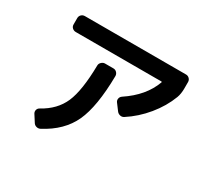

<svg xmlns="http://www.w3.org/2000/svg" viewBox="-151 -953 1302 1215"><g transform="rotate(30 500.0 -346.0)"><path d="M149.4 -610.4Q134.8 -610.4 124 -620.1Q113.3 -629.9 113.3 -644.5V-691.4Q113.3 -706.1 123.5 -716.3Q133.8 -726.6 149.4 -726.6H887.7Q902.3 -726.6 912.6 -716.3Q922.9 -706.1 922.9 -691.4V-644.5Q922.9 -605.5 912.1 -576.2Q880.9 -494.1 820.8 -420.9Q760.7 -347.7 683.6 -297.9Q670.9 -290 656.2 -293.5Q641.6 -296.9 632.8 -308.6L597.7 -355.5Q589.8 -366.2 592.3 -379.9Q594.7 -393.6 607.4 -402.3Q735.4 -487.3 778.3 -605.5Q780.3 -610.4 775.4 -610.4ZM409.2 -530.3H470.7Q485.4 -530.3 495.6 -519.5Q505.9 -508.8 505.9 -494.1Q502.9 -269.5 449.7 -154.3Q396.5 -39.1 262.7 31.2Q250 38.1 234.9 34.2Q219.7 30.3 211.9 16.6L180.7 -32.2Q173.8 -43.9 177.2 -57.1Q180.7 -70.3 193.4 -77.1Q292 -130.9 331.1 -220.7Q370.1 -310.5 373 -495.1Q373 -508.8 384.3 -519.5Q395.5 -530.3 409.2 -530.3Z"/></g></svg>

Font: Rounded-L Mgen+ 1m bold
Style: Bold
Weight: 700
Designer: [Source Han Sans]
Ryoko NISHIZUKA  (kana & ideographs); Paul D. Hunt (Latin, Greek & Cyrillic); Wenlong ZHANG  (bopomofo
Version: Version 1.059.20150602